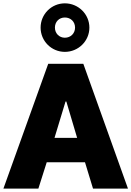

<svg xmlns="http://www.w3.org/2000/svg" viewBox="-25 -1112 774 1132"><path d="M357.4 -1092.3C278.3 -1092.3 214.4 -1028.3 214.4 -949.2C214.4 -870.1 278.3 -806.2 357.4 -806.2C437 -806.2 502 -870.1 502 -949.2C502 -1028.3 437 -1092.3 357.4 -1092.3ZM357.4 -1008.8C392.1 -1008.8 417.5 -983.9 417.5 -949.2C417.5 -915.5 392.1 -889.6 357.4 -889.6C323.7 -889.6 298.8 -915.5 298.8 -949.2C298.8 -983.9 323.7 -1008.8 357.4 -1008.8ZM476.1 -155.3 523.4 0H729.5L466.3 -735.8H259.3L-4.9 0H201.2L250.5 -155.3ZM366.2 -513.2 429.7 -299.3H296.4L361.3 -513.2Z"/></svg>

Font: Estedad Black
Style: Regular
Weight: 900
Designer: Amin Abedi
Version: Version 7.3